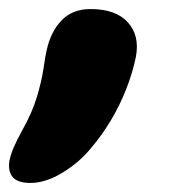

<svg xmlns="http://www.w3.org/2000/svg" viewBox="-60 -224 402 424"><path d="M7 180Q-21 180 -32 167Q-43 154 -39 130Q-36 116 -29.5 101Q-23 86 -11 64Q11 25 21.5 -10Q32 -45 36 -72.5Q40 -100 43 -113Q52 -154 76 -179Q100 -204 140 -204Q196 -204 222.5 -174.5Q249 -145 240 -98Q233 -64 219 -28Q205 8 185 41.5Q165 75 141 103Q116 134 78.5 157Q41 180 7 180Z"/></svg>

Font: Shantell Sans Light ExtraBold
Style: Italic
Weight: 800
Italic angle: -11°
Version: Version 1.008;[ac192a2d6]